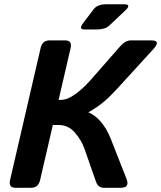

<svg xmlns="http://www.w3.org/2000/svg" viewBox="-20 -892 765 912"><path d="M53.7 0Q19.5 0 27.8 -36.6L172.9 -663.6Q181.2 -700.2 215.3 -700.2H289.6Q323.7 -700.2 315.4 -663.6L258.3 -417.5H268.1Q300.3 -417.5 337.6 -444.6Q375 -471.7 411.1 -512.7L550.3 -671.4Q575.7 -700.2 601.1 -700.2H699.2Q746.6 -700.2 708 -658.2L532.2 -465.8Q500 -430.7 470.7 -406.5Q441.4 -382.3 400.4 -358.9L399.9 -358.4Q433.6 -344.2 460.4 -312Q487.3 -279.8 505.4 -234.4L581.1 -42Q597.7 0 552.7 0H473.1Q446.3 0 436 -28.8L380.4 -187.5Q367.2 -225.6 335.9 -262Q304.7 -298.3 257.8 -298.3H231L170.4 -36.6Q162.1 0 127.9 0ZM380.9 -752Q351.6 -752 375.5 -783.2L425.3 -848.6Q442.9 -871.6 483.9 -871.6H569.8Q606.4 -871.6 574.7 -841.8L499 -770.5Q479.5 -752 440.9 -752Z"/></svg>

Font: Istok
Style: Bold Italic
Weight: 700
Italic angle: -13°
Designer: Andrey V. Panov
Foundry: Andrey V. Panov
Version: Version 1.0.3